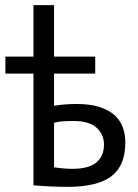

<svg xmlns="http://www.w3.org/2000/svg" viewBox="-20 -720 537 746"><path d="M1 0ZM1 -500H110V-700H190V-500H350V-434H190V-309Q214 -313 236 -314.5Q258 -316 278 -316Q330 -316 366 -304.5Q402 -293 424.5 -273Q447 -253 457 -225.5Q467 -198 467 -167Q467 -76 412.5 -35Q358 6 243 6Q179 6 110 0V-434H1ZM190 -70Q229 -64 261 -64Q324 -64 354 -88.5Q384 -113 384 -158Q384 -198 355 -224Q326 -250 264 -250Q247 -250 227.5 -249Q208 -248 190 -243Z"/></svg>

Font: PT Sans
Style: Regular
Weight: 400
Version: Version 2.003W OFL; ttfautohint (v1.6)